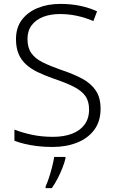

<svg xmlns="http://www.w3.org/2000/svg" viewBox="-20 -744 586 985"><path d="M496 -186Q496 -122 464 -78.5Q432 -35 376 -12.5Q320 10 249 10Q206 10 170.5 5.5Q135 1 106 -6Q77 -13 54 -22V-79Q92 -64 142.5 -53Q193 -42 252 -42Q307 -42 348.5 -57.5Q390 -73 413.5 -104.5Q437 -136 437 -182Q437 -225 417.5 -252Q398 -279 357.5 -299.5Q317 -320 254 -341Q209 -357 173.5 -374Q138 -391 113 -414Q88 -437 75 -468.5Q62 -500 62 -543Q62 -602 92 -642Q122 -682 173.5 -703Q225 -724 290 -724Q343 -724 389.5 -714.5Q436 -705 478 -686L459 -636Q417 -654 374 -663Q331 -672 288 -672Q239 -672 201.5 -657.5Q164 -643 142.5 -614.5Q121 -586 121 -544Q121 -499 141 -471Q161 -443 199.5 -424Q238 -405 292 -386Q356 -365 401.5 -340.5Q447 -316 471.5 -279.5Q496 -243 496 -186ZM316 68Q311 90 300.5 117Q290 144 276 171Q262 198 246 221H214V212Q222 196 231 168.5Q240 141 247.5 111.5Q255 82 258 61H316Z"/></svg>

Font: Noto Sans Hebrew Light
Style: Regular
Weight: 300
Designer: Monotype Design Team
Foundry: Monotype Imaging Inc.
Version: Version 2.003